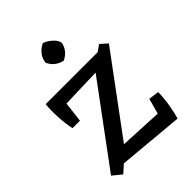

<svg xmlns="http://www.w3.org/2000/svg" viewBox="-202 -774 887 887"><g transform="rotate(-45 241.0 -331.0)"><path d="M74 15 30 -21 345 -447 371 -455 421 -490 455 -460 162 -64 128 -34ZM434 10 81 -22 120 -84 385 -71 406 -147 457 -140Q456 -96 449 -57Q442 -18 434 10ZM59 -302Q51 -340 48.5 -385.5Q46 -431 50 -468L122 -420L108 -302ZM54 -400 50 -468H391L348 -409ZM251 -551Q203 -562 185 -604Q188 -630 203.5 -648.5Q219 -667 240 -677Q263 -669 282.5 -650.5Q302 -632 303 -614Q293 -571 251 -551Z"/></g></svg>

Font: Eczar
Style: Regular
Weight: 400
Designer: Vaibhav Singh
Foundry: Rosetta Type Foundry
Version: Version 2.000